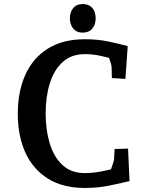

<svg xmlns="http://www.w3.org/2000/svg" viewBox="-20 -914 730 949"><path d="M399.7 15Q290 15 216.2 -31.5Q142.4 -78 105.1 -160.5Q67.9 -243 67.9 -352Q67.9 -461 105.1 -544Q142.4 -627 216.2 -673.5Q290 -720 399.7 -720Q462.4 -720 512.3 -709.6Q562.3 -699.3 611.2 -686L599.9 -524.1L533 -528.1L531.7 -581.1Q531.7 -591.1 523.1 -616Q514.5 -641 508.3 -660.3L553.4 -617.7Q514.8 -630.1 475.5 -638.3Q436.3 -646.5 399.7 -646.5Q332.8 -646.5 289.7 -607.3Q246.6 -568 226.1 -501.6Q205.6 -435.3 205.6 -353Q205.6 -271.1 226.1 -204.2Q246.6 -137.4 289.2 -97.9Q331.8 -58.5 398.7 -58.5Q436.6 -58.5 478 -66Q519.3 -73.5 563 -87.2L515.3 -43Q521.3 -57.4 527.9 -75.1Q534.5 -92.9 539.2 -108.2Q544 -123.5 544 -130.5L546.6 -177.5L612.9 -179.5L620.2 -19Q571.9 -7 516.6 4Q461.4 15 399.7 15ZM388.4 -752.7Q358.5 -752.7 342 -772.9Q325.4 -793.1 325.4 -823Q325.4 -853.9 342 -874Q358.5 -894 388.8 -894Q419 -894 435.9 -875.3Q452.8 -856.5 452.8 -822.9Q452.8 -792.5 436.1 -772.6Q419.4 -752.7 388.4 -752.7Z"/></svg>

Font: Andada Pro
Style: Regular
Weight: 400
Designer: Carolina Giovagnoli
Foundry: Huerta Tipografica
Version: Version 3.003